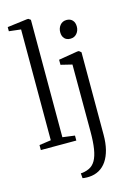

<svg xmlns="http://www.w3.org/2000/svg" viewBox="-153 -893 832 1210"><g transform="rotate(-15 263.0 -288.5)"><path d="M98 -43.5V-766.5L20.5 -775.5V-802.5L150 -819H159.5L173.5 -809V-43L253 -32.5V0H21.5V-32.5ZM273.5 241.5Q268 242 258.2 241.8Q248.5 241.5 240 240.8Q231.5 240 229.5 239L227 207Q234 207.5 250.5 204.2Q267 201 282.5 193.5Q308 181.5 323.8 153.8Q339.5 126 346.8 80.5Q354 35 354 -29.5L353.5 -469L280 -487V-520L403.5 -540.5H414.5L428.5 -529V9.5Q428.5 63.5 417.8 105.8Q407 148 386.8 177.8Q366.5 207.5 337.8 223.5Q309 239.5 273.5 241.5ZM383 -629.5Q359.5 -629.5 345.5 -644.2Q331.5 -659 331.5 -685.5Q331.5 -712 347.2 -731Q363 -750 389.5 -750H390.5Q413.5 -750 427.8 -735Q442 -720 442 -693.5Q442 -667 426 -648.2Q410 -629.5 384 -629.5Z"/></g></svg>

Font: Merriweather 72pt Light
Style: Regular
Weight: 300
Version: Version 2.100